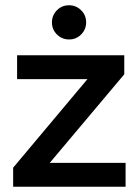

<svg xmlns="http://www.w3.org/2000/svg" viewBox="-20 -710 528 730"><path d="M30 0V-72.5L312.5 -409.2H45V-500H452.5V-427.5L169.2 -90.8H457.5V0ZM242.5 -560Q215.8 -560 196.7 -578.8Q177.5 -597.5 177.5 -625Q177.5 -651.7 196.2 -670.8Q215 -690 242.5 -690Q269.2 -690 288.3 -671.2Q307.5 -652.5 307.5 -625Q307.5 -598.3 288.8 -579.2Q270 -560 242.5 -560Z"/></svg>

Font: Funnel Display Medium
Style: Regular
Weight: 500
Designer: NORD ID, Kristian Moeller
Foundry: Dicotype
Version: Version 1.000